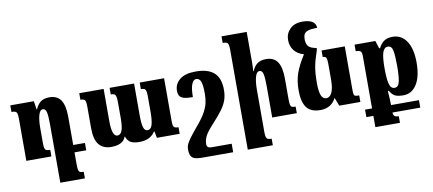

<svg xmlns="http://www.w3.org/2000/svg" viewBox="-83 -1087 3707 1645"><g transform="rotate(-10 1770.5 -264.5)"><path d="M490 0V104Q490 138 493.5 153Q497 168 507 173Q517 178 539 178V235H325V-276Q325 -346 317.5 -378.5Q310 -411 287 -411Q261 -411 249 -367.5Q237 -324 237 -257V-125Q237 -95 241 -81Q245 -67 255.5 -62Q266 -57 289 -57V0H71V-368Q71 -397 67 -411Q63 -425 52 -430Q41 -435 18 -435V-492H223L234 -419H238Q253 -457 281 -479.5Q309 -502 360 -502Q426 -502 458 -455.5Q490 -409 490 -309V-64H592V0Z M1356 -492V-127Q1356 -96 1359 -82Q1362 -68 1372.5 -62.5Q1383 -57 1405 -57V0H1207L1196 -57H1191Q1149 9 1055 9Q1006 9 979 -5.5Q952 -20 939 -58H936Q913 9 809 9Q739 9 702.5 -36Q666 -81 666 -179V-360Q666 -394 662.5 -409.5Q659 -425 649 -430Q639 -435 618 -435V-492H830V-212Q830 -78 878 -78Q905 -78 918 -111.5Q931 -145 931 -219V-361Q931 -393 926.5 -409Q922 -425 912 -430Q902 -435 882 -435V-492H1095V-212Q1095 -144 1105 -111Q1115 -78 1140 -78Q1168 -78 1180 -115Q1192 -152 1192 -231V-367Q1192 -397 1187.5 -411.5Q1183 -426 1173 -430.5Q1163 -435 1144 -435V-492Z M1844 -306Q1844 -256 1830 -216Q1816 -176 1786.5 -136Q1757 -96 1703 -37Q1648 22 1630.5 56.5Q1613 91 1613 129Q1613 144 1622.5 152.5Q1632 161 1656 161H1829V235H1560Q1518 235 1495 227Q1472 219 1462 199.5Q1452 180 1452 144Q1452 123 1459.5 104Q1467 85 1489.5 53.5Q1512 22 1558 -33Q1608 -91 1633.5 -135.5Q1659 -180 1668 -217.5Q1677 -255 1677 -301Q1677 -379 1664.5 -408.5Q1652 -438 1625 -438Q1601 -438 1586 -401.5Q1571 -365 1571 -290Q1522 -290 1495 -297.5Q1468 -305 1457 -321.5Q1446 -338 1446 -368Q1446 -425 1492.5 -463.5Q1539 -502 1632 -502Q1738 -502 1791 -455Q1844 -408 1844 -306Z M2424 0H2210V-276Q2210 -346 2202.5 -378.5Q2195 -411 2172 -411Q2146 -411 2134 -367.5Q2122 -324 2122 -257V110Q2122 140 2126 154Q2130 168 2140.5 173Q2151 178 2174 178V235H1956V-636Q1956 -665 1952 -679Q1948 -693 1937 -698Q1926 -703 1903 -703V-760H2122V-493Q2122 -455 2119 -419H2123Q2138 -457 2166 -479.5Q2194 -502 2245 -502Q2311 -502 2343 -455.5Q2375 -409 2375 -309V-130Q2375 -96 2378.5 -81Q2382 -66 2392 -61.5Q2402 -57 2424 -57Z M2977 -57V0H2793L2767 -69H2763Q2745 -32 2710.5 -11.5Q2676 9 2629 9Q2546 9 2509.5 -39.5Q2473 -88 2473 -190Q2473 -271 2495.5 -336.5Q2518 -402 2572 -486Q2518 -501 2488.5 -538.5Q2459 -576 2459 -630Q2459 -686 2498 -725Q2537 -764 2606 -764Q2720 -764 2723 -690Q2670 -690 2643.5 -681Q2617 -672 2608.5 -655.5Q2600 -639 2600 -613Q2600 -573 2617 -551.5Q2634 -530 2688 -520V-506Q2658 -420 2648 -363.5Q2638 -307 2638 -225Q2638 -151 2652 -116.5Q2666 -82 2696 -82Q2727 -82 2745 -120Q2763 -158 2763 -231V-371Q2763 -411 2755.5 -423Q2748 -435 2726 -435V-492H2928V-121Q2928 -88 2930.5 -76Q2933 -64 2942.5 -60.5Q2952 -57 2977 -57Z M3231 72H3474V137H3232Q3233 161 3245 169.5Q3257 178 3280 178V235H3066V137H3005V72H3066V-386Q3066 -415 3055.5 -425Q3045 -435 3013 -435V-492H3194L3215 -425H3223Q3245 -467 3273.5 -484.5Q3302 -502 3344 -502Q3422 -502 3466 -435.5Q3510 -369 3510 -249Q3510 -127 3467 -59.5Q3424 8 3351 8Q3306 8 3281 -3Q3256 -14 3233 -52H3225Q3231 21 3231 72ZM3231 -248Q3231 -157 3242.5 -112.5Q3254 -68 3287 -68Q3321 -68 3331 -114Q3341 -160 3341 -248Q3341 -339 3332.5 -382.5Q3324 -426 3290 -426Q3259 -426 3245 -385.5Q3231 -345 3231 -248Z"/></g></svg>

Font: Noto Serif Armenian Black Cond
Style: Regular
Weight: 900
Width: 3
Designer: Monotype Design team
Foundry: Monotype Imaging Inc.
Version: Version 1.000